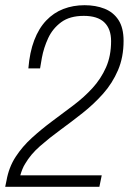

<svg xmlns="http://www.w3.org/2000/svg" viewBox="-28 -718 495 738"><path d="M-8 0 -3 -24Q6 -75 32 -115Q58 -155 95 -188.5Q132 -222 173 -252.5Q214 -283 254.5 -313.5Q295 -344 327.5 -379.5Q360 -415 379.5 -459Q399 -503 399 -560Q399 -607 373 -632Q347 -657 294 -657Q240 -657 207 -632.5Q174 -608 157 -571Q140 -534 133 -496L126 -455H81Q86 -517 103.5 -563Q121 -609 149.5 -639Q178 -669 215.5 -683.5Q253 -698 297 -698Q340 -698 374 -684.5Q408 -671 427.5 -641Q447 -611 447 -561Q447 -498 425.5 -448Q404 -398 368.5 -358Q333 -318 290 -284Q247 -250 204.5 -219Q162 -188 126 -156.5Q90 -125 69 -89Q63 -80 58 -67.5Q53 -55 50 -44H363L354 0Z"/></svg>

Font: Archivo Condensed Thin
Style: Italic
Weight: 250
Width: 3
Italic angle: -10°
Designer: Hector Gatti
Foundry: Omnibus-Type
Version: Version 2.001